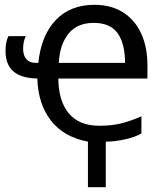

<svg xmlns="http://www.w3.org/2000/svg" viewBox="-20 -576 640 797"><path d="M135 -250Q68 -251.5 35.5 -279.8Q3 -308 3 -364Q3 -403.5 15 -426H87Q76 -404 76 -373Q76 -346 89.5 -330.5Q103 -315 128 -315H139Q151 -429 211.2 -492.5Q271.5 -556 372 -556Q442 -556 491.5 -524.2Q541 -492.5 566.5 -436Q592 -379.5 592 -306V-250H222Q223.5 -154 266.8 -104Q310 -54 392 -54Q441.5 -54 480.5 -63.2Q519.5 -72.5 567 -93V-22Q541.5 -7 499 2.5Q456.5 12 419 12V201H345V12Q244.5 -7 191.2 -75.8Q138 -144.5 135 -250ZM369 -481Q300 -481 264 -435.8Q228 -390.5 224 -315H499Q499 -394.5 468.5 -437.8Q438 -481 369 -481Z"/></svg>

Font: JuliaMono
Style: Bold
Weight: 700
Monospace: yes
Designer: cormullion
Foundry: corm
Version: Version 0.055; ttfautohint (v1.8.4)